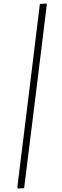

<svg xmlns="http://www.w3.org/2000/svg" viewBox="-20 -814 357 1098"><path d="M245 -794 248 -790 186 -286 118 262 83 264 79 258 146 -284 208 -791Z"/></svg>

Font: Alegreya Sans SC Light
Style: Italic
Weight: 300
Italic angle: -7°
Designer: Juan Pablo del Peral
Foundry: Huerta Tipografica
Version: Version 2.007